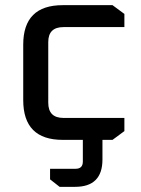

<svg xmlns="http://www.w3.org/2000/svg" viewBox="-20 -542 548 744"><path d="M70 -154V-369Q70 -522 223 -522H416L462 -488V-437H226Q167 -437 167 -379V-144Q167 -85 226 -85H462V-34L416 0H223Q70 0 70 -154ZM174 112H273Q301 112 301 84V-42H377V76Q377 182 271 182H211L174 153Z"/></svg>

Font: Oxanium ExtraLight Medium
Style: Regular
Weight: 500
Version: Version 2.000